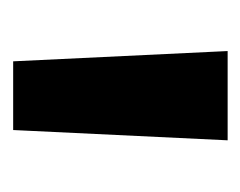

<svg xmlns="http://www.w3.org/2000/svg" viewBox="-58 -776 374 299"><g transform="rotate(90 129.5 -627.0)"><path d="M76 -460 60 -794H199L183 -460Z"/></g></svg>

Font: Zen Kaku Gothic New Black
Style: Regular
Weight: 900
Designer: Yoshimichi Ohira
Foundry: Positype
Version: Version 1.001